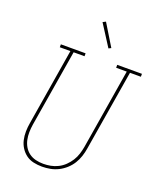

<svg xmlns="http://www.w3.org/2000/svg" viewBox="-172 -1064 972 1175"><g transform="rotate(20 313.5 -476.0)"><path d="M246 8Q217 8 190 2Q163 -4 142 -19.5Q121 -35 106.5 -57.5Q92 -80 86 -106.5Q80 -133 80.5 -161.5Q81 -190 86 -218L168 -716H99V-735H260V-716H189L106 -215Q102 -190 101.5 -164.5Q101 -139 106 -115.5Q111 -92 123 -71.5Q135 -51 154 -37Q173 -23 197 -17Q221 -11 247 -11Q271 -11 295 -15.5Q319 -20 342 -31.5Q365 -43 384 -61.5Q403 -80 416.5 -101.5Q430 -123 437.5 -147Q445 -171 449 -194L535 -716H466V-735H627V-716H556L469 -191Q465 -165 456.5 -139Q448 -113 433.5 -89.5Q419 -66 397.5 -46.5Q376 -27 351 -14.5Q326 -2 299 3Q272 8 246 8ZM381 -811 292 -950 311 -960 397 -819Z"/></g></svg>

Font: Iosevka HT Thin Extended
Style: Italic
Weight: 100
Width: 7
Italic angle: -9°
Monospace: yes
Designer: Belleve Invis
Foundry: Belleve Invis
Version: Version 32.3.0; ttfautohint (v1.8.4)